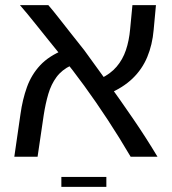

<svg xmlns="http://www.w3.org/2000/svg" viewBox="-20 -613 672 751"><path d="M491 0Q447 -75 401 -145Q355 -215 309.5 -277.5Q264 -340 220 -394Q195 -425 171 -454.5Q147 -484 126.5 -510Q106 -536 88.5 -557Q71 -578 58 -593H169Q188 -571 209 -544Q230 -517 255 -485.5Q280 -454 310 -416Q353 -357 402 -289Q451 -221 501 -148Q551 -75 596 0ZM36 0 60 -166Q68 -224 85.5 -272.5Q103 -321 137 -357.5Q171 -394 228 -417L258 -357Q222 -340 201 -311.5Q180 -283 169 -245.5Q158 -208 151 -163L127 0ZM404 -246 374 -306Q412 -324 436 -352Q460 -380 472.5 -417Q485 -454 489 -499L498 -593H590L581 -496Q576 -438 556 -390Q536 -342 498.5 -306Q461 -270 404 -246ZM220 118V79H396V118Z"/></svg>

Font: Noto Sans Hebrew Thin
Style: Regular
Weight: 400
Version: Version 3.001